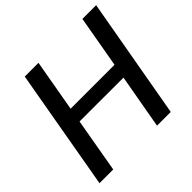

<svg xmlns="http://www.w3.org/2000/svg" viewBox="-173 -874 1048 1048"><g transform="rotate(-45 351.0 -350.0)"><path d="M28 0 151 -700H257L204 -399H543L596 -700H702L578 0H472L528 -315H189L134 0Z"/></g></svg>

Font: Ultramarine Medium
Style: Italic
Weight: 500
Italic angle: -10°
Designer: Colophon Foundry, Jonny Pinhorn
Foundry: Colophon Foundry
Version: Version 1.200; ttfautohint (v1.8.3)